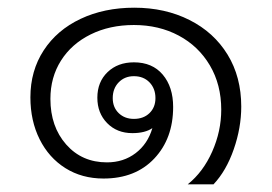

<svg xmlns="http://www.w3.org/2000/svg" viewBox="-20 -454 706 499"><path d="M607 -177Q607 -122 587.5 -66Q568 -10 535 25H468Q508 -7 531.5 -60Q555 -113 555 -169Q555 -234 525.5 -284Q496 -334 444.5 -361.5Q393 -389 328 -389Q265 -389 215.5 -364.5Q166 -340 138.5 -296.5Q111 -253 111 -197Q111 -125 152 -78.5Q193 -32 258 -32Q301 -32 332.5 -56Q364 -80 376 -121Q357 -108 324 -108Q284 -108 258.5 -134Q233 -160 233 -200Q233 -241 259.5 -266.5Q286 -292 328 -292Q376 -292 403 -260Q430 -228 430 -176Q430 -94 381 -42Q332 10 249 10Q193 10 150 -17Q107 -44 83 -92Q59 -140 59 -201Q59 -270 93.5 -323Q128 -376 189.5 -405Q251 -434 329 -434Q409 -434 472.5 -402Q536 -370 571.5 -312Q607 -254 607 -177ZM384 -199Q384 -224 368.5 -240Q353 -256 328 -256Q304 -256 288.5 -240Q273 -224 273 -199Q273 -175 288.5 -160Q304 -145 328 -145Q353 -145 368.5 -160Q384 -175 384 -199Z"/></svg>

Font: Sarabun ExtraLight
Style: Regular
Weight: 275
Designer: Suppakit Chalermlarp | Katatrad Co.,Ltd.
Foundry: Cadson Demak Co.,Ltd.
Version: Version 1.000; ttfautohint (v1.6)